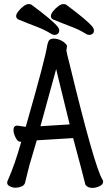

<svg xmlns="http://www.w3.org/2000/svg" viewBox="-20 -906 540 940"><path d="M432 14Q409 14 398 -2Q390 -37 338 -230L160 -219Q149 -182 124 -97L102 -9Q98 2 84 7.5Q70 13 56 13Q42 13 30 7Q15 1 15 -12Q15 -17 19 -25Q52 -98 84 -212Q82 -212 81 -212Q69 -212 62 -223Q46 -248 46 -269.5Q46 -291 65 -291L106 -285Q204 -627 211 -683Q214 -699 220 -708Q226 -717 243 -717Q260 -717 278 -708.5Q296 -700 306 -686Q308 -684 308 -679Q308 -674 306.5 -668.5Q305 -663 305 -659Q306 -649 321 -591Q442 -92 481 -28Q485 -23 485 -17Q485 -2 466 6Q449 14 432 14ZM255 -568 178 -288 321 -297Q297 -394 264 -530ZM440 -758Q440 -746 433 -740.5Q426 -735 418 -735Q409 -735 401 -740Q370 -760 327.5 -776Q285 -792 239 -811Q229 -817 229 -827Q229 -837 239.5 -850.5Q250 -864 264.5 -875Q279 -886 289.5 -886Q300 -886 304 -883Q412 -803 434 -773Q440 -764 440 -758ZM270 -758Q270 -746 263 -740.5Q256 -735 248 -735Q239 -735 231 -740Q200 -760 157.5 -776Q115 -792 69 -811Q59 -817 59 -827Q59 -837 69.5 -850.5Q80 -864 94.5 -875Q109 -886 119.5 -886Q130 -886 134 -883Q242 -803 264 -773Q270 -764 270 -758Z"/></svg>

Font: Moon Stars Kai HW
Style: Bold
Weight: 700
Designer: GuiWonder
Version: Version 1.101